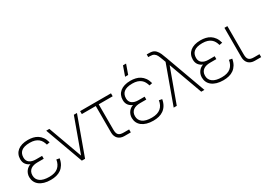

<svg xmlns="http://www.w3.org/2000/svg" viewBox="-3 -1560 3284 2370"><g transform="rotate(-30 1639.5 -375.0)"><path d="M244.5 15Q287 15 324.3 5.8Q361.5 -3.5 391 -24.5Q420.5 -45.5 441 -79.2Q461.5 -113 470.5 -162L427.5 -170Q417 -102 373.3 -64.5Q329.5 -27 246.5 -27Q160.5 -27 117 -58.8Q73.5 -90.5 73.5 -146Q73.5 -176.5 84.3 -197.2Q95 -218 113.5 -231Q132 -244 156.8 -249.8Q181.5 -255.5 209.5 -255.5H297.5V-296.5H209.5Q182.5 -296.5 160 -302.5Q137.5 -308.5 121.3 -320.2Q105 -332 96.3 -350Q87.5 -368 87.5 -392Q87.5 -420 96 -442.2Q104.5 -464.5 123.3 -480.2Q142 -496 171.8 -504.5Q201.5 -513 244.5 -513Q286 -513 315.5 -503.5Q345 -494 365.5 -477.2Q386 -460.5 398.5 -437.5Q411 -414.5 418.5 -387L461.5 -395Q449.5 -441 427.5 -471.8Q405.5 -502.5 376.8 -521Q348 -539.5 313.8 -547.2Q279.5 -555 242.5 -555Q194.5 -555 157.3 -543.8Q120 -532.5 94.5 -511.5Q69 -490.5 55.8 -461Q42.5 -431.5 42.5 -395Q42.5 -350 65 -321Q87.5 -292 122.5 -279.5Q104 -274 87 -262.2Q70 -250.5 57 -233.8Q44 -217 36.3 -195.2Q28.5 -173.5 28.5 -148Q28.5 -111.5 42.8 -81.5Q57 -51.5 84.8 -30Q112.5 -8.5 152.5 3.2Q192.5 15 244.5 15Z M693 0 497 -540H541.5L716 -59L890.5 -540H935L739 0Z M980 -540H1420V-498H1221V-138Q1221 -111 1225.8 -92.8Q1230.5 -74.5 1241.5 -63.2Q1252.5 -52 1270.5 -47Q1288.5 -42 1315 -42H1391V0H1299.5Q1272 0 1249.5 -8.5Q1227 -17 1211.5 -32.5Q1196 -48 1187.5 -70.5Q1179 -93 1179 -120.5V-498H980Z M1717 -630H1673L1721 -765H1765ZM1706 15Q1654.5 15 1614.2 3.2Q1574 -8.5 1546.2 -30Q1518.5 -51.5 1504.2 -81.5Q1490 -111.5 1490 -148Q1490 -173.5 1497.8 -195.2Q1505.5 -217 1518.5 -233.8Q1531.5 -250.5 1548.5 -262.2Q1565.5 -274 1584 -279.5Q1549 -292 1526.5 -321Q1504 -350 1504 -395Q1504 -431.5 1517.2 -461Q1530.5 -490.5 1556 -511.5Q1581.5 -532.5 1618.8 -543.8Q1656 -555 1704 -555Q1741 -555 1775.2 -547.2Q1809.5 -539.5 1838.2 -521Q1867 -502.5 1889 -471.8Q1911 -441 1923 -395L1880 -387Q1872.5 -414.5 1860 -437.5Q1847.5 -460.5 1827 -477.2Q1806.5 -494 1777 -503.5Q1747.5 -513 1706 -513Q1663.5 -513 1633.5 -504.5Q1603.5 -496 1584.8 -480.2Q1566 -464.5 1557.5 -442.2Q1549 -420 1549 -392Q1549 -368 1557.8 -350Q1566.5 -332 1582.8 -320.2Q1599 -308.5 1621.5 -302.5Q1644 -296.5 1671 -296.5H1759V-255.5H1671Q1643 -255.5 1618.2 -249.8Q1593.5 -244 1575 -231Q1556.5 -218 1545.8 -197.2Q1535 -176.5 1535 -146Q1535 -90.5 1578.5 -58.8Q1622 -27 1708 -27Q1749.5 -27 1781 -36.5Q1812.5 -46 1834.8 -64.5Q1857 -83 1870.5 -109.5Q1884 -136 1889 -170L1932 -162Q1923 -113 1902.5 -79.2Q1882 -45.5 1852.5 -24.5Q1823 -3.5 1786 5.8Q1749 15 1706 15Z M2198 -540Q2194.5 -549.5 2191.2 -558.2Q2188 -567 2185 -575.5Q2167 -624.5 2155.2 -647.8Q2143.5 -671 2123 -684Q2102.5 -697 2067 -697H2042V-735H2072Q2099.5 -735 2117 -731Q2147 -724.5 2168.2 -701.5Q2189.5 -678.5 2203 -648Q2216.5 -617.5 2235.5 -564.5Q2237.5 -558.5 2239.5 -552.2Q2241.5 -546 2244 -540L2440 0H2395L2221 -479L2046 0H2002Z M2704.5 15Q2747 15 2784.3 5.8Q2821.5 -3.5 2851 -24.5Q2880.5 -45.5 2901 -79.2Q2921.5 -113 2930.5 -162L2887.5 -170Q2877 -102 2833.3 -64.5Q2789.5 -27 2706.5 -27Q2620.5 -27 2577 -58.8Q2533.5 -90.5 2533.5 -146Q2533.5 -176.5 2544.3 -197.2Q2555 -218 2573.5 -231Q2592 -244 2616.8 -249.8Q2641.5 -255.5 2669.5 -255.5H2757.5V-296.5H2669.5Q2642.5 -296.5 2620 -302.5Q2597.5 -308.5 2581.3 -320.2Q2565 -332 2556.3 -350Q2547.5 -368 2547.5 -392Q2547.5 -420 2556 -442.2Q2564.5 -464.5 2583.3 -480.2Q2602 -496 2631.8 -504.5Q2661.5 -513 2704.5 -513Q2746 -513 2775.5 -503.5Q2805 -494 2825.5 -477.2Q2846 -460.5 2858.5 -437.5Q2871 -414.5 2878.5 -387L2921.5 -395Q2909.5 -441 2887.5 -471.8Q2865.5 -502.5 2836.8 -521Q2808 -539.5 2773.8 -547.2Q2739.5 -555 2702.5 -555Q2654.5 -555 2617.3 -543.8Q2580 -532.5 2554.5 -511.5Q2529 -490.5 2515.8 -461Q2502.5 -431.5 2502.5 -395Q2502.5 -350 2525 -321Q2547.5 -292 2582.5 -279.5Q2564 -274 2547 -262.2Q2530 -250.5 2517 -233.8Q2504 -217 2496.3 -195.2Q2488.5 -173.5 2488.5 -148Q2488.5 -111.5 2502.8 -81.5Q2517 -51.5 2544.8 -30Q2572.5 -8.5 2612.5 3.2Q2652.5 15 2704.5 15Z M3249 0H3157.5Q3130 0 3107.5 -8.5Q3085 -17 3069.5 -32.5Q3054 -48 3045.5 -70.5Q3037 -93 3037 -120.5V-540H3079V-138Q3079 -111 3083.8 -92.8Q3088.5 -74.5 3099.5 -63.2Q3110.5 -52 3128.5 -47Q3146.5 -42 3173 -42H3249Z"/></g></svg>

Font: Vela Sans ExtLt
Style: Regular
Weight: 200
Designer: Principal design: Mikhail Sharanda - project Manrope.
Design modification: Ravid Balaliev
Foundry: Mikhail Sharanda
Version: Version 1.001